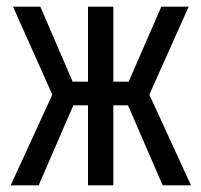

<svg xmlns="http://www.w3.org/2000/svg" viewBox="-20 -556 603 576"><path d="M12 0 137 -272 19 -536H101L198 -311H244V-536H320V-311H366L464 -536H546L428 -272L553 0H468L364 -240H320V0H244V-240H200L96 0Z"/></svg>

Font: Noto Sans Mono SemiCondensed
Style: Regular
Weight: 400
Width: 4
Designer: Monotype Design Team
Foundry: Monotype Imaging Inc.
Version: Version 2.014